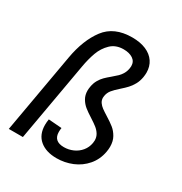

<svg xmlns="http://www.w3.org/2000/svg" viewBox="-171 -856 942 992"><g transform="rotate(30 300.0 -360.0)"><path d="M168 -112Q168 -128 171 -146L250 -140Q248 -128.5 248 -116.5Q248 -60.5 309.5 -60.5Q338 -60.5 363.8 -72Q389.5 -83.5 407 -104.8Q424.5 -126 429.5 -154.5Q431 -163 431 -170Q431 -190.5 421 -206.5Q411 -222.5 396 -234.2Q381 -246 356 -262Q328 -279.5 310.8 -293.5Q293.5 -307.5 281.5 -328Q269.5 -348.5 269.5 -375.5Q269.5 -385.5 272 -399.5Q276 -422.5 286.2 -440.2Q296.5 -458 308.8 -470.2Q321 -482.5 341 -499Q360 -515 370.5 -525.2Q381 -535.5 389.5 -550Q398 -564.5 401 -582.5Q402.5 -590 402.5 -597Q402.5 -624.5 381 -638.8Q359.5 -653 325.5 -653Q279 -653 249.8 -624.8Q220.5 -596.5 206 -556.8Q191.5 -517 183 -468L100.5 0H16.5L100 -474Q120 -588 173 -658.2Q226 -728.5 333.5 -728.5Q381 -728.5 415.8 -713.8Q450.5 -699 469 -671.5Q487.5 -644 487.5 -607Q487.5 -595 485 -579Q480.5 -553.5 469.5 -533.8Q458.5 -514 445.2 -499.8Q432 -485.5 411.5 -467.5Q387 -446 374.2 -430.2Q361.5 -414.5 358 -393.5Q357 -386.5 357 -383Q357 -367.5 365.5 -355.2Q374 -343 386.5 -333.8Q399 -324.5 421.5 -310.5Q451.5 -292 470.2 -277Q489 -262 502.5 -238.2Q516 -214.5 516 -181.5Q516 -167 513 -150.5Q504 -100.5 473 -64.5Q442 -28.5 397.8 -10.2Q353.5 8 305 8Q242 8 205 -23Q168 -54 168 -112Z"/></g></svg>

Font: JuliaMono
Style: Italic
Weight: 400
Italic angle: -9°
Monospace: yes
Designer: cormullion
Foundry: corm
Version: Version 0.057; ttfautohint (v1.8.4)